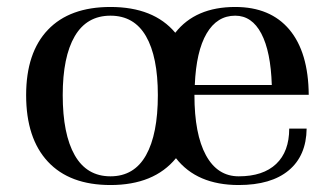

<svg xmlns="http://www.w3.org/2000/svg" viewBox="-20 -525 961 551"><path d="M297 6Q180 6 117.5 -61Q55 -128 55 -252Q55 -374 117.5 -439.5Q180 -505 297 -505Q421 -505 483 -431Q541 -505 655 -505Q756 -505 810.5 -440Q865 -375 866 -253H538V-252Q538 -140 571 -79.5Q604 -19 665 -19Q735 -19 772.5 -54.5Q810 -90 810 -156H860Q859 -78 808.5 -36Q758 6 665 6Q545 6 485 -71Q422 6 297 6ZM297 -19Q365 -19 399 -79.5Q433 -140 433 -252Q433 -362 399 -421Q365 -480 297 -480Q229 -480 194.5 -421Q160 -362 160 -252Q160 -140 194.5 -79.5Q229 -19 297 -19ZM655 -480Q603 -480 573 -429Q543 -378 539 -281H760Q757 -377 730 -428.5Q703 -480 655 -480Z"/></svg>

Font: Bentinck
Style: Regular
Weight: 400
Designer: Jörg Drees
Foundry: Jörg Drees
Version: Version 1.000; ttfautohint (v1.8.4.7-5d5b)